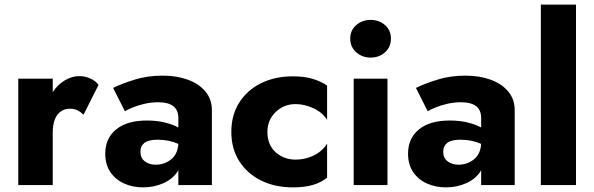

<svg xmlns="http://www.w3.org/2000/svg" viewBox="-20 -800 2569 830"><path d="M341 -304Q329 -316 315 -323Q301 -330 282 -330Q248 -330 228 -303.5Q208 -277 208 -227V0H59V-460H208V-402Q229 -434 260 -452.5Q291 -471 323 -471Q348 -471 371 -460.5Q394 -450 406 -433Z M520 -319 469 -420Q508 -439 563 -456Q618 -473 683 -473Q744 -473 792 -455.5Q840 -438 868 -404.5Q896 -371 896 -324V0H751V-64Q730 -28 688.5 -9Q647 10 599 10Q554 10 517 -6.5Q480 -23 457.5 -55.5Q435 -88 435 -136Q435 -202 482 -240.5Q529 -279 615 -279Q658 -279 692.5 -270.5Q727 -262 751 -249V-290Q751 -358 664 -358Q633 -358 603.5 -351Q574 -344 551.5 -334.5Q529 -325 520 -319ZM587 -144Q587 -117 606 -102.5Q625 -88 653 -88Q690 -88 719 -110.5Q748 -133 751 -178Q710 -196 662 -196Q622 -196 604.5 -182.5Q587 -169 587 -144Z M1136 -230Q1136 -174 1171.5 -142Q1207 -110 1258 -110Q1300 -110 1336.5 -128Q1373 -146 1394 -179V-32Q1370 -12 1334 -1Q1298 10 1246 10Q1169 10 1109 -19.5Q1049 -49 1014.5 -103Q980 -157 980 -230Q980 -303 1014.5 -357Q1049 -411 1109 -440.5Q1169 -470 1246 -470Q1298 -470 1334 -458.5Q1370 -447 1394 -430V-282Q1373 -315 1334 -332.5Q1295 -350 1258 -350Q1207 -350 1171.5 -315.5Q1136 -281 1136 -230Z M1494 -633Q1494 -669 1520 -691.5Q1546 -714 1582 -714Q1619 -714 1644.5 -691.5Q1670 -669 1670 -633Q1670 -597 1644.5 -574Q1619 -551 1582 -551Q1546 -551 1520 -574Q1494 -597 1494 -633ZM1509 -460H1655V0H1509Z M1829 -319 1778 -420Q1817 -439 1872 -456Q1927 -473 1992 -473Q2053 -473 2101 -455.5Q2149 -438 2177 -404.5Q2205 -371 2205 -324V0H2060V-64Q2039 -28 1997.5 -9Q1956 10 1908 10Q1863 10 1826 -6.5Q1789 -23 1766.5 -55.5Q1744 -88 1744 -136Q1744 -202 1791 -240.5Q1838 -279 1924 -279Q1967 -279 2001.5 -270.5Q2036 -262 2060 -249V-290Q2060 -358 1973 -358Q1942 -358 1912.5 -351Q1883 -344 1860.5 -334.5Q1838 -325 1829 -319ZM1896 -144Q1896 -117 1915 -102.5Q1934 -88 1962 -88Q1999 -88 2028 -110.5Q2057 -133 2060 -178Q2019 -196 1971 -196Q1931 -196 1913.5 -182.5Q1896 -169 1896 -144Z M2318 -780H2470V0H2318Z"/></svg>

Font: Jost*
Style: Bold
Weight: 700
Version: Version 3.7